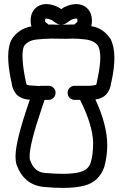

<svg xmlns="http://www.w3.org/2000/svg" viewBox="-20 -920 600 940"><path d="M287 -69Q341 -69 374 -78Q375 -78 375 -79Q412 -88 424 -124Q436 -160 436 -223Q433 -310 372 -431H345Q331 -431 321 -441Q311 -451 311 -466Q311 -480 321 -490Q331 -500 345 -500H419Q442 -502 448 -504L451 -505Q454 -514 456 -528Q458 -534 459 -542Q471 -599 471 -638Q471 -675 460 -696Q441 -722 397 -727Q366 -731 334 -731L308 -730L233 -731Q200 -731 159 -726.5Q118 -722 99 -696Q92 -687 90 -652Q90 -605 102 -542L105 -528Q108 -510 111 -505L124 -502L168 -499Q176 -499 183 -500H218Q232 -500 242 -490Q252 -480 252 -466Q252 -451 242 -441Q232 -431 218 -431H198Q194 -416 186 -395Q125 -215 125 -155Q125 -141 127 -137Q147 -78 198 -73.5Q249 -69 287 -69ZM427 -792Q429 -791 431 -791Q485 -782 519 -732H520Q540 -693 540 -639Q540 -586 527 -527Q526 -520 524 -515V-514Q521 -482 499 -456Q477 -436 447 -433Q505 -308 505 -209Q505 -156 491 -104Q465 -29 392 -11Q350 0 287 0Q245 0 193 -5Q97 -15 61 -114Q56 -131 56 -154Q56 -229 121 -417Q123 -425 126 -432Q89 -433 62 -456Q40 -482 37 -514V-515L34 -527Q20 -593 20 -642Q20 -699 40 -732Q74 -780 134 -791Q130 -803 130 -819Q130 -866 165 -889Q184 -900 207 -900Q234 -900 265 -885Q274 -880 280 -875Q286 -880 295 -885Q326 -900 353 -900Q376 -900 395 -889Q430 -866 430 -819Q430 -803 427 -792ZM216 -800H233L260 -799H275Q265 -800 258 -805Q249 -810 237 -819L233 -822Q217 -829 206 -829Q203 -829 202.5 -828.5Q202 -828 201.5 -826Q201 -824 201 -813Q202 -812 215 -802Q216 -801 216 -800ZM285 -799 333 -800H344L346 -802Q358 -812 359 -813Q359 -824 358.5 -826Q358 -828 357.5 -828.5Q357 -829 355 -829Q336 -829 323 -819L319 -817Q302 -802 285 -799Z"/></svg>

Font: Bubblez Graffiti
Style: Regular
Weight: 400
Designer: GGBotNet
Foundry: GGBotNet
Version: 1.00